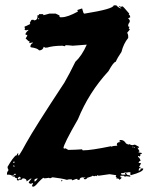

<svg xmlns="http://www.w3.org/2000/svg" viewBox="-20 -710 564 724"><path d="M408.7 -689.9H418.5Q429.7 -678.2 438 -678.2L428.2 -686V-688L436 -684.1Q439.9 -686 441.9 -686Q444.3 -686 467.3 -658.7L465.3 -654.8Q469.7 -654.8 471.2 -645Q463.4 -642.1 463.4 -639.2Q466.3 -639.2 469.2 -633.3V-627.4Q463.4 -620.1 463.4 -613.8V-609.9H467.3V-606L465.3 -602.1Q469.2 -601.6 469.2 -598.1L459.5 -586.4Q463.4 -580.1 463.4 -574.7V-566.9Q445.8 -545.4 438 -514.2Q422.9 -492.2 416.5 -477.1Q408.2 -476.6 389.2 -441.9Q314.9 -361.3 273.9 -260.3Q219.2 -165.5 219.2 -150.9H221.2Q223.1 -150.9 223.1 -148.9L227.1 -150.9L236.8 -145H246.6Q260.3 -145 289.6 -147Q290 -143.1 293.5 -143.1Q323.7 -143.1 398.9 -158.7V-156.7Q408.2 -160.6 422.4 -160.6Q420.4 -164.6 420.4 -166.5Q421.9 -174.3 434.1 -174.3V-176.3H430.2V-178.2Q430.7 -182.1 434.1 -182.1H436Q447.8 -182.1 455.6 -168.5Q458.5 -168.5 463.4 -164.6L467.3 -166.5Q475.1 -162.6 479 -162.6L488.8 -164.6Q504.4 -157.2 504.4 -154.8V-152.8H498.5L506.3 -139.2Q502.4 -138.7 502.4 -135.3L514.2 -133.3V-129.4H508.3L510.3 -125.5L506.3 -119.6L502.4 -121.6H500.5V-117.7Q505.4 -117.7 510.3 -104Q504.4 -102.5 502.4 -96.2L512.2 -94.2L504.4 -80.6H510.3V-78.6Q504.9 -78.6 502.4 -66.9H504.4Q510.3 -66.9 510.3 -74.7H520V-72.8Q520 -62 473.1 -49.3L471.2 -53.2V-55.2L473.1 -59.1Q471.2 -59.1 467.3 -61L457.5 -59.1Q453.6 -61 451.7 -61Q451.7 -57.1 436 -57.1Q438 -53.2 438 -51.3H453.6L451.7 -55.2V-59.1H455.6Q455.6 -49.3 467.3 -49.3Q471.2 -48.8 471.2 -45.4V-43.5Q460.4 -45.4 455.6 -45.4Q451.7 -43.5 449.7 -43.5Q449.7 -47.4 445.8 -47.4H434.1V-41.5H438V-39.6Q438 -36.6 430.2 -31.7Q430.2 -34.7 424.3 -37.6L420.4 -35.6L418.5 -39.6Q420.4 -39.6 420.4 -41.5Q416.5 -41.5 416.5 -45.4L418.5 -49.3L393.1 -53.2L352.1 -47.4Q348.1 -49.3 346.2 -49.3L344.2 -45.4L340.3 -47.4Q336.4 -45.4 334.5 -45.4Q330.6 -47.4 328.6 -47.4Q328.6 -44.9 309.1 -39.6Q309.1 -36.6 301.3 -33.7Q295.4 -33.7 295.4 -41.5Q279.8 -41.5 279.8 -31.7H272V-35.6H270Q266.6 -35.6 252.4 -29.8Q252.4 -33.7 248.5 -33.7H240.7Q236.3 -33.7 232.9 -31.7Q212.9 -37.6 178.2 -41.5L168.5 -37.6L164.6 -39.6Q153.8 -37.6 147 -37.6Q145 -37.6 145 -39.6Q139.2 -39.6 115.7 -12.2L107.9 -6.3H104L100.1 -8.3Q104 -14.6 104 -20H102.1Q98.1 -19.5 98.1 -16.1Q88.4 -18.6 88.4 -22Q88.4 -23.9 98.1 -35.6V-37.6Q96.2 -37.6 80.6 -25.9Q80.6 -37.6 64.9 -37.6Q64.9 -34.7 59.1 -31.7H57.1L53.2 -33.7Q53.2 -29.8 49.3 -29.8H47.4Q43.5 -29.8 43.5 -33.7L45.4 -37.6Q37.1 -37.6 33.7 -45.4Q29.8 -43.5 27.8 -43.5V-47.4L39.6 -51.3Q39.6 -55.2 35.6 -55.2Q35.6 -52.7 25.9 -47.4Q19.5 -51.3 14.2 -51.3H6.3V-55.2Q6.3 -61.5 12.2 -68.8Q8.3 -75.2 8.3 -80.6Q28.3 -115.7 41.5 -125.5Q41.5 -123.5 43.5 -123.5Q43.5 -131.3 47.4 -131.3H49.3V-129.4L47.4 -125.5L51.3 -123.5Q61.5 -138.2 78.6 -170.4Q109.9 -227.1 223.1 -398.9Q240.7 -429.2 264.2 -477.1Q288.6 -499.5 307.1 -541.5H305.2Q299.3 -541.5 254.4 -537.6Q237.8 -539.6 227.1 -539.6L225.1 -535.6L215.3 -537.6Q179.2 -537.6 154.8 -529.8V-531.7L150.9 -529.8L145 -533.7Q141.6 -520 127.4 -520Q122.1 -528.3 96.2 -531.7L94.2 -535.6Q98.1 -547.4 104 -547.4V-549.3H100.1L90.3 -547.4V-549.3L92.3 -553.2Q87.9 -553.2 76.7 -564.9L82.5 -574.7V-578.6H76.7V-584.5Q83 -594.2 86.4 -594.2V-598.1L82.5 -596.2H76.7Q72.8 -596.2 72.8 -600.1Q72.8 -602.1 74.7 -602.1L72.8 -606V-609.9Q75.2 -609.9 94.2 -619.6L92.3 -623.5Q97.7 -635.3 100.1 -635.3H106Q107.9 -635.3 107.9 -633.3Q121.6 -633.3 121.6 -648.9Q119.6 -648.9 119.6 -650.9Q127.4 -651.9 127.4 -656.7H143.1V-652.8Q146 -652.8 166.5 -658.7H189.9Q205.6 -652.3 205.6 -648.9Q203.6 -648.9 203.6 -647L207.5 -645H213.4Q234.4 -645 273.9 -666.5L272 -670.4V-672.4L289.6 -678.2Q294.4 -658.7 297.4 -658.7H299.3Q408.7 -676.3 408.7 -689.9ZM123.5 -641.1Q124 -637.2 127.4 -637.2V-641.1ZM479 -156.7V-154.8H482.9V-156.7ZM484.9 -154.8V-152.8H488.8V-154.8ZM29.8 -100.1V-96.2H31.7Q35.6 -96.2 35.6 -100.1ZM29.8 -86.4V-82.5H35.6V-84.5Q33.7 -84.5 29.8 -86.4ZM47.4 -37.6V-33.7H49.3Q54.2 -37.6 59.1 -37.6Q59.1 -40.5 53.2 -43.5Q50.3 -43.5 47.4 -37.6ZM297.4 -41.5V-39.6H301.3V-41.5ZM109.9 -31.7V-25.9H111.8Q114.3 -25.9 121.6 -35.6V-37.6Q109.9 -35.2 109.9 -31.7ZM211.4 -31.7Q215.3 -31.2 215.3 -27.8L211.4 -25.9Z"/></svg>

Font: Mister Brush
Style: Regular
Weight: 400
Designer: GGBotNet
Foundry: GGBotNet
Version: 1.00